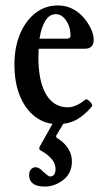

<svg xmlns="http://www.w3.org/2000/svg" viewBox="-20 -445 392 705"><path d="M193 11Q145 11 109 -16.5Q73 -44 53 -93Q33 -142 33 -208Q33 -271 53.5 -320Q74 -369 110 -397Q146 -425 193 -425Q255 -425 297 -368Q324 -330 324 -299Q324 -266 291 -266H122Q121 -251 121 -235Q121 -147 149 -99Q177 -51 229 -51Q259 -51 293 -79Q298 -82 304.5 -77Q311 -72 315.5 -65.5Q320 -59 318 -55Q290 -21 260 -5Q230 11 193 11ZM185 -393Q162 -393 147 -369.5Q132 -346 125 -303H225Q239 -303 239 -314Q239 -346 223 -369.5Q207 -393 185 -393ZM145 240Q115 240 101 229Q87 218 87 199Q87 184 94 176.5Q101 169 111 169Q116 169 123 172.5Q130 176 139 186Q158 203 163 203Q184 203 184 175Q184 139 132 109Q124 105 124 100Q124 98 126 93L181 -5H221L190 47Q186 51 186 56Q186 61 196 66Q244 99 244 148Q244 191 212.5 215.5Q181 240 145 240Z"/></svg>

Font: Junicode Two Beta Condensed Medium
Style: Regular
Weight: 500
Width: 3
Designer: Peter S. Baker
Foundry: Briery Creek Software
Version: Version 1.053; ttfautohint (v1.8.4)